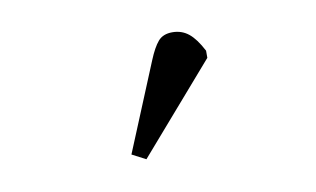

<svg xmlns="http://www.w3.org/2000/svg" viewBox="-38 -854 566 344"><g transform="rotate(-10 245.0 -682.0)"><path d="M205 -574 180 -587 246 -747Q255 -769 264 -779.5Q273 -790 290 -790Q307 -790 319.5 -780Q332 -770 344 -747V-734Z"/></g></svg>

Font: Literata 18pt Light
Style: Regular
Weight: 300
Designer: Latin by Veronika Burian and Jose Scaglione. Greek by Irene Vlachou. Cyrillic by Vera Evstafieva.
Foundry: TypeTogether
Version: Version 3.103;gftools[0.9.29]